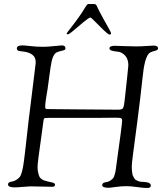

<svg xmlns="http://www.w3.org/2000/svg" viewBox="-20 -930 826 956"><path d="M312 -763Q312 -764 316 -770Q332 -790 345.5 -808Q359 -826 368 -838.5Q377 -851 384.5 -862Q392 -873 396 -880Q400 -887 404 -893Q408 -899 410 -902Q412 -905 414 -907Q416 -909 417.5 -909.5Q419 -910 422 -910H448Q458 -910 462 -900Q476 -870 494.5 -837Q513 -804 523 -786Q533 -768 533 -764Q533 -758 525 -758Q517 -758 475.5 -800.5Q434 -843 430 -843Q422 -843 373.5 -801Q325 -759 319 -759Q312 -759 312 -763ZM20 -11Q20 -18 25 -21.5Q30 -25 37 -25.5Q44 -26 55 -31Q66 -36 75 -45Q79 -49 81.5 -53.5Q84 -58 86.5 -66Q89 -74 91 -81.5Q93 -89 95.5 -103.5Q98 -118 99.5 -131Q101 -144 104 -167Q107 -190 109 -210Q111 -230 115 -263.5Q119 -297 122 -326Q129 -382 138.5 -459Q148 -536 153 -577Q158 -618 158 -619Q158 -645 141 -657.5Q124 -670 98.5 -673Q73 -676 72 -677Q64 -680 64 -689Q64 -704 91 -704Q102 -704 132 -700.5Q162 -697 194 -697Q218 -697 249.5 -700.5Q281 -704 288 -704Q306 -704 306 -689Q306 -682 296.5 -679.5Q287 -677 273.5 -673.5Q260 -670 254 -663Q243 -650 237.5 -626Q232 -602 224.5 -542.5Q217 -483 209 -438Q205 -413 205 -399Q205 -391 207.5 -389Q210 -387 217 -387Q229 -387 254 -386.5Q279 -386 357 -385.5Q435 -385 550 -384H570Q587 -384 592 -391Q597 -398 600 -425Q601 -433 606 -479Q611 -525 615 -562.5Q619 -600 619 -605Q619 -653 579 -670Q574 -672 559.5 -673.5Q545 -675 535 -678.5Q525 -682 525 -689Q525 -702 552 -702Q562 -702 595 -700.5Q628 -699 659 -699Q683 -699 710.5 -701Q738 -703 745 -703Q767 -703 767 -688Q767 -680 747 -675.5Q727 -671 720 -662Q699 -637 690 -545Q678 -433 664 -326.5Q650 -220 643 -167.5Q636 -115 636 -100Q636 -89 637 -79Q638 -69 639.5 -62Q641 -55 644.5 -49.5Q648 -44 650 -40Q652 -36 657.5 -33.5Q663 -31 665 -29.5Q667 -28 673.5 -26.5Q680 -25 681.5 -25Q683 -25 690 -24.5Q697 -24 698 -24Q731 -22 731 -6Q731 6 713 6Q694 6 663 1.5Q632 -3 611 -3Q582 -3 555 1Q528 5 521 5Q489 5 489 -8Q489 -21 508 -23Q519 -24 528 -30Q537 -36 542 -41Q547 -46 550.5 -59Q554 -72 555 -76Q556 -80 558 -96L560 -112Q588 -311 588 -328Q588 -339 582.5 -341.5Q577 -344 554 -344Q548 -344 515 -343.5Q482 -343 454 -343H219Q202 -343 199.5 -340Q197 -337 195 -318L188 -266Q167 -121 167 -99Q167 -82 170 -70Q173 -58 176 -51Q179 -44 187 -38.5Q195 -33 198 -32Q201 -31 212 -28Q223 -25 224 -25Q227 -24 231 -23.5Q235 -23 237 -22Q239 -21 242.5 -20.5Q246 -20 247.5 -19Q249 -18 251 -16.5Q253 -15 253.5 -13Q254 -11 254 -9Q254 0 238 0Q218 0 189 -1Q160 -2 132 -2Q121 -2 93.5 0.5Q66 3 54 3Q20 3 20 -11Z"/></svg>

Font: OFL Sorts Mill Goudy TT
Style: Italic
Weight: 500
Italic angle: -6°
Version: Version 003.000